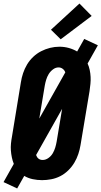

<svg xmlns="http://www.w3.org/2000/svg" viewBox="-32 -1010 573 1085"><path d="M65 55 -12 19 46 -84Q39 -101 35 -120.5Q31 -140 29.5 -159.5Q28 -179 30 -199Q32 -219 36 -240L86 -545Q90 -571 98.5 -596.5Q107 -622 121 -645.5Q135 -669 155.5 -688.5Q176 -708 200.5 -720.5Q225 -733 251 -739.5Q277 -746 304 -746Q331 -746 356.5 -739Q382 -732 404 -719L444 -790L521 -754L463 -651Q471 -634 475 -614.5Q479 -595 480 -575.5Q481 -556 479 -536Q477 -516 474 -495L423 -190Q419 -165 410.5 -139.5Q402 -114 388 -90.5Q374 -67 353.5 -47Q333 -27 308.5 -14.5Q284 -2 257.5 3Q231 8 206 8Q179 8 153 2.5Q127 -3 105 -16ZM190 -340 337 -601Q333 -613 322.5 -621Q312 -629 299 -629Q282 -629 267 -617.5Q252 -606 243 -591Q234 -576 229 -559.5Q224 -543 221 -526ZM209 -106Q226 -106 241.5 -117Q257 -128 266 -143.5Q275 -159 280 -175.5Q285 -192 288 -209L319 -395L172 -134Q174 -129 177 -123.5Q180 -118 185 -114Q190 -110 196 -108Q202 -106 209 -106ZM311 -788 256 -842 417 -990 486 -920Z"/></svg>

Font: Iosevka Slab Heavy Oblique
Style: Regular
Weight: 900
Italic angle: -9°
Monospace: yes
Designer: Belleve Invis
Foundry: Belleve Invis
Version: Version 11.1.1; ttfautohint (v1.8.3)